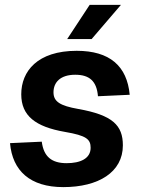

<svg xmlns="http://www.w3.org/2000/svg" viewBox="-20 -754 589 786"><path d="M255 -594H355L475 -734H347ZM239 12C383 12 483 -49 483 -159C483 -241 441 -283 300 -308C226 -321 199 -338 199 -376C199 -417 227 -448 288 -448C346 -448 376 -422 381 -360L511 -366C500 -484 429 -546 294 -546C133 -546 67 -462 67 -368C67 -280 125 -235 246 -214C334 -199 351 -184 351 -149C351 -105 309 -86 253 -86C192 -86 159 -112 151 -174L21 -168C31 -55 103 12 239 12Z"/></svg>

Font: Geist SemiBold
Style: Italic
Weight: 600
Italic angle: -12°
Designer: Basement.studio, Andrés Briganti, Mateo Zaragoza
Foundry: Basement.studio, Vercel, Andrés Briganti, Guido Ferreyra, Mateo Zaragoza
Version: Version 1.500